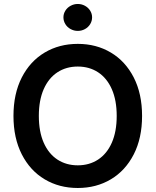

<svg xmlns="http://www.w3.org/2000/svg" viewBox="-20 -938 784 968"><path d="M372.1 9.8Q278.8 9.8 205.3 -33.9Q131.8 -77.6 89.8 -159.9Q47.9 -242.2 47.9 -353.5Q47.9 -465.3 89.8 -547.4Q131.8 -629.4 205.3 -673.1Q278.8 -716.8 372.1 -716.8Q465.3 -716.8 538.8 -673.1Q612.3 -629.4 654.3 -547.4Q696.3 -465.3 696.3 -353.5Q696.3 -241.7 654.3 -159.7Q612.3 -77.6 538.8 -33.9Q465.3 9.8 372.1 9.8ZM372.1 -602.5Q314 -602.5 269.5 -573.5Q225.1 -544.4 200.4 -488.5Q175.8 -432.6 175.8 -353.5Q175.8 -274.4 200.4 -218.5Q225.1 -162.6 269.5 -133.5Q314 -104.5 372.1 -104.5Q430.2 -104.5 474.6 -133.5Q519 -162.6 543.7 -218.5Q568.4 -274.4 568.4 -353.5Q568.4 -432.6 543.7 -488.5Q519 -544.4 474.6 -573.5Q430.2 -602.5 372.1 -602.5ZM299.8 -850.6Q299.8 -868.7 309.6 -884.3Q319.3 -899.9 336.2 -908.9Q353 -918 372.1 -918Q391.6 -918 408.2 -908.9Q424.8 -899.9 434.6 -884.3Q444.3 -868.7 444.3 -850.6Q444.3 -832 434.6 -816.2Q424.8 -800.3 408.2 -791.3Q391.6 -782.2 372.1 -782.2Q353 -782.2 336.2 -791.3Q319.3 -800.3 309.6 -816.2Q299.8 -832 299.8 -850.6Z"/></svg>

Font: Pretendard JP SemiBold
Style: Regular
Weight: 600
Designer: Base glyphs from Inter by Rasmus Andersson; Hangeul glyphs from Noto Sans CJK(Source Han Sans) by Jang Soo-young and Kan
Foundry: Kil Hyung-jin
Version: Version 1.309